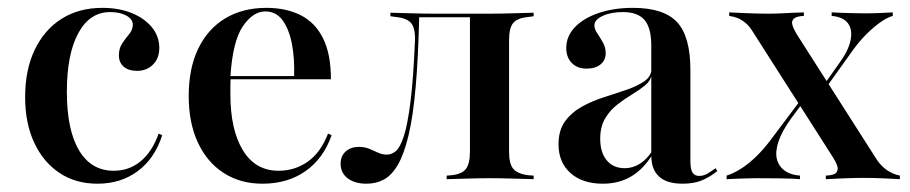

<svg xmlns="http://www.w3.org/2000/svg" viewBox="-20 -447 2270 479"><path d="M223.4 11.3Q168.5 11.3 128.2 -15.7Q87.9 -42.7 65.3 -91.1Q42.7 -139.5 42.7 -204.8Q42.7 -272.6 66.5 -322.6Q90.3 -372.6 133.5 -400Q176.6 -427.4 235.5 -427.4Q276.6 -427.4 308.5 -414.5Q340.3 -401.6 358.9 -379Q377.4 -356.5 377.4 -327.4Q377.4 -301.6 361.7 -285.9Q346 -270.2 321.8 -270.2Q300.8 -270.2 288.7 -280.6Q276.6 -291.1 276.6 -308.9Q276.6 -326.6 285.1 -339.1Q293.5 -351.6 302.4 -362.1Q311.3 -372.6 311.3 -385.5Q311.3 -399.2 295.2 -408.1Q279 -416.9 254.8 -416.9Q204 -416.9 175.4 -364.5Q146.8 -312.1 146.8 -217.7Q146.8 -123.4 177 -72.2Q207.3 -21 263.7 -21Q302.4 -21 331 -44.8Q359.7 -68.5 375.8 -113.7L384.7 -109.7Q366.1 -51.6 323.8 -20.2Q281.5 11.3 223.4 11.3Z M634.7 11.3Q579.8 11.3 538.3 -15.3Q496.8 -41.9 473.8 -91.1Q450.8 -140.3 450.8 -207.3Q450.8 -276.6 474.6 -325.8Q498.4 -375 541.9 -401.2Q585.5 -427.4 644.4 -427.4Q693.5 -427.4 729.8 -409.3Q766.1 -391.1 785.9 -351.6Q805.6 -312.1 805.6 -249.2H520.2L518.5 -257.3H713.7Q715.3 -301.6 708.1 -338.3Q700.8 -375 684.7 -396.8Q668.5 -418.5 641.9 -418.5Q611.3 -418.5 585.9 -381.5Q560.5 -344.4 554.8 -255.6L555.6 -254.8Q554.8 -243.5 554.8 -232.7Q554.8 -221.8 554.8 -211.3Q554.8 -123.4 585.9 -72.2Q616.9 -21 675 -21Q715.3 -21 747.6 -43.5Q779.8 -66.1 798.4 -113.7L807.3 -109.7Q787.1 -51.6 742.3 -20.2Q697.6 11.3 634.7 11.3Z M1200.8 -2.4Q1175 -2.4 1150.4 -1.6Q1125.8 -0.8 1094.4 0V-8.9L1104.8 -9.7Q1131.5 -12.1 1141.9 -25Q1152.4 -37.9 1152.4 -68.5V-207.3H1250V-68.5Q1250 -37.9 1260.9 -25.4Q1271.8 -12.9 1299.2 -9.7L1311.3 -8.9V0Q1279.8 -0.8 1254.4 -1.6Q1229 -2.4 1200.8 -2.4ZM894.4 11.3Q865.3 11.3 847.6 -2Q829.8 -15.3 829.8 -38.7Q829.8 -58.1 842.7 -69.4Q855.6 -80.6 875.8 -80.6Q889.5 -80.6 901.2 -75.8Q912.9 -71 923.4 -66.1Q933.9 -61.3 945.2 -61.3Q957.3 -61.3 967.7 -70.2Q978.2 -79 987.5 -107.3Q996.8 -135.5 1004 -192.7Q1011.3 -250 1015.3 -346.8Q1016.1 -378.2 1004.8 -390.3Q993.5 -402.4 966.1 -404.8L954 -406.5V-415.3Q986.3 -414.5 1011.7 -413.7Q1037.1 -412.9 1064.5 -412.9H1067.7H1200.8Q1229 -412.9 1254.4 -413.7Q1279.8 -414.5 1311.3 -415.3V-406.5L1299.2 -404.8Q1271.8 -402.4 1260.9 -390.3Q1250 -378.2 1250 -346.8V-207.3H1152.4V-406.5L1154.8 -404H1022.6L1025.8 -405.6Q1023.4 -301.6 1016.9 -229Q1010.5 -156.5 999.2 -109.3Q987.9 -62.1 972.6 -35.9Q957.3 -9.7 937.9 0.8Q918.5 11.3 894.4 11.3Z M1604.8 -207.3V-333.1Q1604.8 -377.4 1587.9 -397.2Q1571 -416.9 1533.9 -416.9Q1504 -416.9 1483.5 -407.3Q1462.9 -397.6 1462.9 -383.9Q1462.9 -374.2 1470.2 -363.7Q1477.4 -353.2 1484.3 -340.7Q1491.1 -328.2 1491.1 -314.5Q1491.1 -296.8 1478.2 -286.3Q1465.3 -275.8 1443.5 -275.8Q1420.2 -275.8 1406.5 -289.9Q1392.7 -304 1392.7 -327.4Q1392.7 -356.5 1414.1 -379Q1435.5 -401.6 1473.4 -414.5Q1511.3 -427.4 1558.9 -427.4Q1636.3 -427.4 1669.4 -391.5Q1702.4 -355.6 1702.4 -272.6V-207.3ZM1483.9 11.3Q1433.1 11.3 1403.2 -15.3Q1373.4 -41.9 1373.4 -87.1Q1373.4 -122.6 1390.3 -145.2Q1407.3 -167.7 1433.5 -181.9Q1459.7 -196 1489.1 -205.2Q1518.5 -214.5 1545.2 -223.8Q1571.8 -233.1 1588.7 -245.2Q1605.6 -257.3 1605.6 -277.4V-260.5Q1603.2 -245.2 1588.7 -233.5Q1574.2 -221.8 1556 -210.9Q1537.9 -200 1519.8 -185.9Q1501.6 -171.8 1489.5 -151.2Q1477.4 -130.6 1477.4 -100.8Q1477.4 -66.9 1493.5 -47.2Q1509.7 -27.4 1538.7 -27.4Q1558.9 -27.4 1576.6 -38.7Q1594.4 -50 1608.1 -71.8V-62.1Q1585.5 -25 1554.8 -6.9Q1524.2 11.3 1483.9 11.3ZM1702.4 -44.4Q1702.4 -25 1707.7 -16.5Q1712.9 -8.1 1724.2 -8.1Q1735.5 -8.1 1746 -14.5Q1756.5 -21 1765.3 -27.4L1769.4 -20.2Q1751.6 -5.6 1731.5 2.8Q1711.3 11.3 1683.1 11.3Q1643.5 11.3 1624.2 -6.5Q1604.8 -24.2 1604.8 -59.7V-207.3H1702.4Z M2040.3 0V-8.9Q2060.5 -9.7 2066.1 -16.1Q2071.8 -22.6 2069 -32.3Q2066.1 -41.9 2058.9 -53.2L1859.7 -365.3Q1850 -381.5 1840.3 -389.5Q1830.6 -397.6 1821 -401.6Q1811.3 -405.6 1799.2 -407.3V-416.1Q1815.3 -415.3 1843.1 -414.1Q1871 -412.9 1896.8 -412.9Q1912.9 -412.9 1929.4 -413.7Q1946 -414.5 1960.9 -415.3Q1975.8 -416.1 1985.5 -416.1V-407.3Q1966.9 -406.5 1960.5 -400.4Q1954 -394.4 1956.9 -384.7Q1959.7 -375 1966.9 -362.9L2166.1 -50.8Q2177.4 -33.1 2192.7 -22.6Q2208.1 -12.1 2225 -8.9V0Q2211.3 -0.8 2185.5 -2Q2159.7 -3.2 2134.7 -3.2Q2109.7 -3.2 2083.1 -2Q2056.5 -0.8 2040.3 0ZM1792.7 0V-8.9Q1810.5 -14.5 1829.4 -26.6Q1848.4 -38.7 1866.9 -56.9Q1885.5 -75 1902.4 -97.6L1982.3 -204L1987.9 -197.6L1953.2 -150.8Q1930.6 -119.4 1922.2 -94Q1913.7 -68.5 1918.1 -50.4Q1922.6 -32.3 1937.5 -21.4Q1952.4 -10.5 1975.8 -8.9V0Q1958.1 -1.6 1927.4 -2Q1896.8 -2.4 1867.7 -2.4Q1855.6 -2.4 1844 -2Q1832.3 -1.6 1820.2 -1.2Q1808.1 -0.8 1792.7 0ZM2033.9 -218.5 2028.2 -225 2075 -291.1Q2096.8 -321 2102 -346.8Q2107.3 -372.6 2095.6 -388.7Q2083.9 -404.8 2054.8 -407.3V-416.1Q2069.4 -415.3 2082.7 -414.9Q2096 -414.5 2110.5 -414.1Q2125 -413.7 2140.3 -413.7Q2158.1 -413.7 2173.8 -414.5Q2189.5 -415.3 2207.3 -416.1V-407.3Q2192.7 -403.2 2175.8 -391.1Q2158.9 -379 2141.5 -361.7Q2124.2 -344.4 2108.9 -323.4Z"/></svg>

Font: Playfair 144pt SemiCondensed SemiBold
Style: Regular
Weight: 600
Width: 4
Designer: Claus Eggers Sørensen
Foundry: Claus Eggers Sørensen
Version: Version 2.203